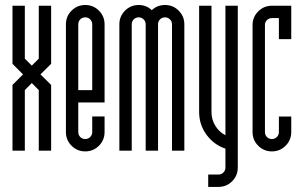

<svg xmlns="http://www.w3.org/2000/svg" viewBox="-20 -594 1192 757"><path d="M29.2 -571.4H77.9V-362.8L105.4 -335.3L132.9 -362.8V-571.4H181.6V-342.4L139.5 -300.7L181.6 -259.1V0H132.9V-238.7L105.4 -266.6L77.9 -238.7V0H29.2V-259.1L70.8 -300.7L29.2 -342.4Z M343.6 -498.1Q343.6 -509.8 335.7 -517.7Q327.8 -525.6 316.1 -525.6Q304.5 -525.6 296.5 -517.7Q288.6 -509.8 288.6 -498.1V-238.7H343.6ZM239.9 -73.3V-498.1Q239.9 -529.8 262.2 -552.1Q284.5 -574.3 316.1 -574.3Q347.8 -574.3 370.1 -552.1Q392.3 -529.8 392.3 -498.1V-189.9H288.6V-73.3Q288.6 -61.6 296.5 -53.7Q304.5 -45.8 316.1 -45.8Q327.4 -45.8 335.5 -53.7Q343.6 -61.6 343.6 -73.3V-134.9H392.3V-73.3Q392.3 -41.6 370.1 -19.4Q347.8 2.9 316.1 2.9Q284.5 2.9 262.2 -19.4Q239.9 -41.6 239.9 -73.3Z M499.4 0H450.6Q450.6 0 450.6 -498.1Q450.6 -529.8 472.9 -552.1Q495.2 -574.3 526.9 -574.3Q557.3 -574.3 578.5 -553.9Q600.2 -574.3 630.6 -574.3Q662.2 -574.3 684.5 -552.1Q706.8 -529.8 706.8 -498.1V0H658.1V-498.1Q658.1 -509.8 649.9 -517.7Q641.8 -525.6 630.6 -525.6Q618.9 -525.6 611 -517.7Q603.1 -509.8 603.1 -498.1V0H554.4V-498.1Q554.4 -509.8 546.2 -517.7Q538.1 -525.6 526.9 -525.6Q515.2 -525.6 507.3 -517.7Q499.4 -509.8 499.4 -498.1Z M868.8 -7.9Q823 -23.3 794 -63.1Q765.1 -102.9 765.1 -152.4V-571.4H813.8V-152.4Q813.8 -122.9 828.8 -98.3Q843.8 -73.7 868.8 -60.8V-571.4H917.5V66.6Q917.5 98.3 895.3 120.6Q873 142.9 841.3 142.9H800.9V94.1H841.3Q852.6 94.1 860.7 86.2Q868.8 78.3 868.8 66.6Z M1052.1 -522.7Q1040.4 -522.7 1032.5 -514.8Q1024.6 -506.9 1024.6 -495.2V-73.3Q1024.6 -61.6 1032.5 -53.7Q1040.4 -45.8 1052.1 -45.8Q1063.3 -45.8 1071.4 -53.7Q1079.6 -61.6 1079.6 -73.3V-134.5H1128.3V-73.3Q1128.3 -41.6 1106 -19.4Q1083.7 2.9 1052.1 2.9Q1020.4 2.9 998.1 -19.4Q975.8 -41.6 975.8 -73.3V-495.2Q975.8 -526.9 998.1 -549.1Q1020.4 -571.4 1052.1 -571.4H1128.3V-439.8H1079.6V-522.7Z"/></svg>

Font: Marapfhont
Style: Book
Weight: 400
Version: Version 0.15